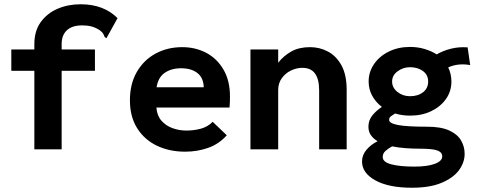

<svg xmlns="http://www.w3.org/2000/svg" viewBox="-20 -700 2240 900"><path d="M141 -368H33V-468H141V-493Q141 -555 171 -596.5Q201 -638 250 -659Q299 -680 358 -680Q466 -680 531 -615L484 -530L479 -521L471 -526Q468 -533 464.5 -540.5Q461 -548 448 -558Q428 -571 409 -576Q390 -581 365 -581Q318 -581 293.5 -558Q269 -535 269 -494V-468H425V-368H269V0H141Z M848 11Q774 11 715.5 -17Q657 -45 623 -99Q589 -153 589 -230Q589 -307 621.5 -363Q654 -419 709.5 -449Q765 -479 834 -479Q896 -479 946.5 -452.5Q997 -426 1027.5 -374Q1058 -322 1058 -248Q1058 -237 1057.5 -221.5Q1057 -206 1056 -196H713Q716 -158 736.5 -134.5Q757 -111 788 -99.5Q819 -88 854 -88Q888 -88 920.5 -96.5Q953 -105 977 -129L1043 -66Q1007 -25 956 -7Q905 11 848 11ZM714 -291H935Q934 -335 905.5 -357.5Q877 -380 829 -380Q783 -380 752 -358.5Q721 -337 714 -291Z M1154 0V-468H1284V-406Q1310 -439 1346 -459Q1382 -479 1433 -479Q1479 -479 1518 -458Q1557 -437 1581 -393Q1605 -349 1605 -278V0H1476V-276Q1476 -382 1398 -382Q1370 -382 1344 -369.5Q1318 -357 1301 -333.5Q1284 -310 1284 -278V0Z M1902 -158Q1865 -158 1832 -168Q1821 -161 1812.5 -155Q1804 -149 1804 -138Q1804 -122 1845.5 -114Q1887 -106 1983 -106Q2047 -106 2085.5 -88.5Q2124 -71 2141 -42Q2158 -13 2158 21Q2158 61 2132 97Q2106 133 2051 156.5Q1996 180 1911 180Q1802 180 1739.5 145.5Q1677 111 1677 57Q1677 27 1697.5 2.5Q1718 -22 1750 -38Q1730 -50 1718.5 -66.5Q1707 -83 1707 -106Q1707 -136 1725 -158.5Q1743 -181 1770 -199Q1741 -221 1724.5 -251.5Q1708 -282 1708 -318Q1708 -363 1733.5 -400Q1759 -437 1803 -458.5Q1847 -480 1902 -480Q1938 -480 1970 -470.5Q2002 -461 2027 -445Q2056 -462 2093 -471.5Q2130 -481 2172 -478L2184 -395Q2127 -405 2081 -384Q2096 -353 2096 -318Q2096 -272 2070.5 -236Q2045 -200 2001.5 -179Q1958 -158 1902 -158ZM1902 -249Q1939 -249 1963 -267.5Q1987 -286 1987 -318Q1987 -349 1962.5 -367Q1938 -385 1902 -385Q1870 -385 1844 -366Q1818 -347 1818 -318Q1818 -289 1843 -269Q1868 -249 1902 -249ZM1774 36Q1774 60 1815 70.5Q1856 81 1922 81Q1983 81 2018 68Q2053 55 2053 33Q2053 14 2030.5 5.5Q2008 -3 1948 -3Q1914 -3 1880.5 -5.5Q1847 -8 1818 -14Q1800 -4 1787 7.5Q1774 19 1774 36Z"/></svg>

Font: Inconsolata SemiExpanded ExtraBold
Style: Regular
Weight: 800
Width: 6
Monospace: yes
Designer: Raph Levien, Cyreal, Brenton Simpson
Foundry: Raph Levien, Cyreal, Google
Version: Version 3.001; ttfautohint (v1.8.2.53-6de2)